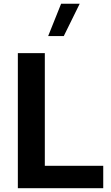

<svg xmlns="http://www.w3.org/2000/svg" viewBox="-20 -988 584 1008"><path d="M300.8 -968.3H398.4L314.9 -798.8H232.9ZM522 -117.7V0H73.7V-709H215.3V-117.7Z"/></svg>

Font: Estedad-FD Bold
Style: Regular
Weight: 700
Designer: Amin Abedi
Version: Version 7.3